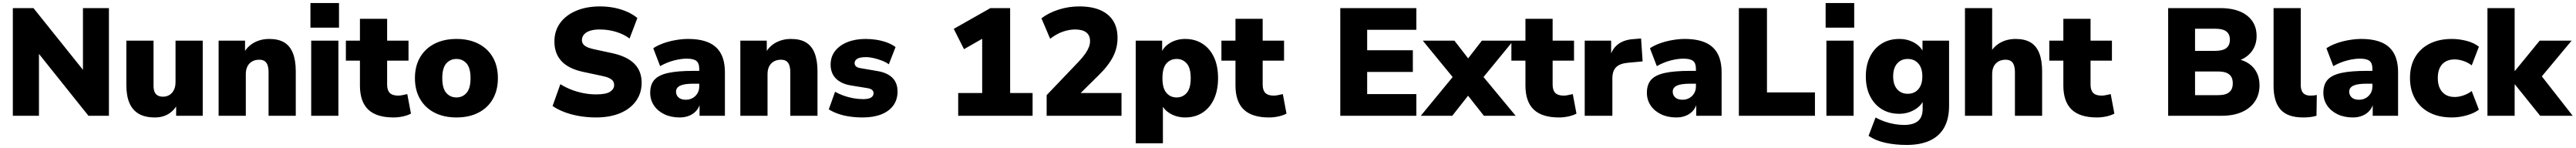

<svg xmlns="http://www.w3.org/2000/svg" viewBox="-20 -758 16860 969"><path d="M64 0V-705H199L551 -266H523V-705H693V0H559L207 -440H235V0Z M994 11Q930 11 889 -12.5Q848 -36 827.5 -83Q807 -130 807 -202V-492H985V-197Q985 -173 991.5 -157Q998 -141 1012 -133Q1026 -125 1047 -125Q1071 -125 1089.5 -136.5Q1108 -148 1118.5 -169.5Q1129 -191 1129 -220V-492H1307V0H1133V-90H1149Q1127 -41 1087.5 -15Q1048 11 994 11Z M1411 0V-492H1584V-406H1573Q1597 -453 1641.5 -478Q1686 -503 1743 -503Q1802 -503 1840 -480.5Q1878 -458 1897 -410.5Q1916 -363 1916 -291V0H1738V-284Q1738 -314 1731 -332.5Q1724 -351 1710.5 -359Q1697 -367 1677 -367Q1650 -367 1630 -355.5Q1610 -344 1599.5 -323Q1589 -302 1589 -273V0Z M2012 -577V-738H2199V-577ZM2017 0V-492H2195V0Z M2556 11Q2444 11 2390 -41Q2336 -93 2336 -198V-361H2244V-492H2336V-635H2514V-492H2654V-361H2514V-204Q2514 -167 2531.5 -149.5Q2549 -132 2587 -132Q2599 -132 2613.5 -135Q2628 -138 2646 -142L2670 -14Q2647 -2 2616.5 4.5Q2586 11 2556 11Z M2968 11Q2886 11 2825 -20Q2764 -51 2730 -109Q2696 -167 2696 -246Q2696 -326 2730 -383.5Q2764 -441 2825 -472Q2886 -503 2968 -503Q3050 -503 3111 -472Q3172 -441 3205.5 -383.5Q3239 -326 3239 -246Q3239 -167 3205.5 -109Q3172 -51 3111 -20Q3050 11 2968 11ZM2968 -120Q3008 -120 3034 -150Q3060 -180 3060 -246Q3060 -313 3034 -342.5Q3008 -372 2968 -372Q2927 -372 2901 -342.5Q2875 -313 2875 -246Q2875 -180 2901 -150Q2927 -120 2968 -120Z M3881 11Q3826 11 3773 2Q3720 -7 3675 -24Q3630 -41 3597 -64L3648 -207Q3679 -187 3717 -172Q3755 -157 3797 -148.5Q3839 -140 3881 -140Q3947 -140 3973.5 -157.5Q4000 -175 4000 -201Q4000 -217 3992 -228Q3984 -239 3965.5 -247.5Q3947 -256 3916 -262L3799 -287Q3703 -307 3656 -357Q3609 -407 3609 -486Q3609 -556 3646.5 -607.5Q3684 -659 3751.5 -687.5Q3819 -716 3907 -716Q3956 -716 4001.5 -707Q4047 -698 4086 -680.5Q4125 -663 4152 -640L4101 -506Q4063 -534 4012.5 -549.5Q3962 -565 3905 -565Q3868 -565 3842 -556.5Q3816 -548 3802.5 -532Q3789 -516 3789 -495Q3789 -474 3806.5 -459.5Q3824 -445 3871 -435L3987 -410Q4084 -389 4132 -341Q4180 -293 4180 -216Q4180 -148 4143 -96.5Q4106 -45 4039 -17Q3972 11 3881 11Z M4429 11Q4372 11 4328.5 -10Q4285 -31 4260.5 -67.5Q4236 -104 4236 -151Q4236 -205 4264 -236Q4292 -267 4354 -280.5Q4416 -294 4519 -294H4574V-210H4519Q4490 -210 4468.5 -207Q4447 -204 4433 -197.5Q4419 -191 4412 -181Q4405 -171 4405 -158Q4405 -135 4421.5 -120Q4438 -105 4469 -105Q4494 -105 4513.5 -116Q4533 -127 4545 -146.5Q4557 -166 4557 -192V-308Q4557 -344 4538.5 -359Q4520 -374 4475 -374Q4437 -374 4391 -362Q4345 -350 4301 -325L4256 -442Q4282 -460 4320.5 -474Q4359 -488 4402.5 -495.5Q4446 -503 4483 -503Q4565 -503 4618.5 -479.5Q4672 -456 4698.5 -407.5Q4725 -359 4725 -283V0H4559V-93H4565Q4560 -61 4542 -38Q4524 -15 4495 -2Q4466 11 4429 11Z M4826 0V-492H4999V-406H4988Q5012 -453 5056.5 -478Q5101 -503 5158 -503Q5217 -503 5255 -480.5Q5293 -458 5312 -410.5Q5331 -363 5331 -291V0H5153V-284Q5153 -314 5146 -332.5Q5139 -351 5125.5 -359Q5112 -367 5092 -367Q5065 -367 5045 -355.5Q5025 -344 5014.5 -323Q5004 -302 5004 -273V0Z M5628 11Q5583 11 5541.5 5Q5500 -1 5466 -13Q5432 -25 5405 -42L5446 -157Q5471 -143 5501.5 -132Q5532 -121 5565 -115Q5598 -109 5629 -109Q5666 -109 5682 -119.5Q5698 -130 5698 -147Q5698 -162 5687.5 -170Q5677 -178 5658 -181L5547 -199Q5485 -210 5451 -244.5Q5417 -279 5417 -335Q5417 -387 5446.5 -424.5Q5476 -462 5527.5 -482.5Q5579 -503 5646 -503Q5682 -503 5717 -497.5Q5752 -492 5784 -480.5Q5816 -469 5842 -450L5798 -337Q5779 -351 5753 -361Q5727 -371 5699.5 -377.5Q5672 -384 5649 -384Q5608 -384 5591 -373Q5574 -362 5574 -345Q5574 -332 5583 -323.5Q5592 -315 5611 -312L5722 -293Q5786 -283 5820.5 -249.5Q5855 -216 5855 -159Q5855 -105 5827 -67Q5799 -29 5748 -9Q5697 11 5628 11Z M6252 0V-149H6409V-552H6493L6290 -436L6223 -569L6463 -705H6592V-149H6739V0Z M6831 0V-135L7043 -357Q7069 -385 7084.5 -407.5Q7100 -430 7107.5 -449.5Q7115 -469 7115 -489Q7115 -527 7090 -546Q7065 -565 7018 -565Q6978 -565 6936.5 -550.5Q6895 -536 6854 -504L6797 -638Q6843 -674 6909 -695Q6975 -716 7044 -716Q7126 -716 7181.5 -692Q7237 -668 7266 -622.5Q7295 -577 7295 -510Q7295 -478 7288 -447.5Q7281 -417 7266 -387.5Q7251 -358 7227 -327Q7203 -296 7169 -263L7007 -103V-149H7321V0Z M7414 180V-492H7587V-403H7578Q7592 -448 7636.5 -475.5Q7681 -503 7738 -503Q7802 -503 7850.5 -472Q7899 -441 7926 -384Q7953 -327 7953 -246Q7953 -167 7926 -109Q7899 -51 7850.5 -20Q7802 11 7738 11Q7683 11 7639 -15Q7595 -41 7580 -83H7592V180ZM7682 -120Q7722 -120 7748 -150Q7774 -180 7774 -246Q7774 -313 7748 -342.5Q7722 -372 7682 -372Q7641 -372 7615 -342.5Q7589 -313 7589 -246Q7589 -180 7615 -150Q7641 -120 7682 -120Z M8287 11Q8175 11 8121 -41Q8067 -93 8067 -198V-361H7975V-492H8067V-635H8245V-492H8385V-361H8245V-204Q8245 -167 8262.5 -149.5Q8280 -132 8318 -132Q8330 -132 8344.5 -135Q8359 -138 8377 -142L8401 -14Q8378 -2 8347.5 4.5Q8317 11 8287 11Z M8753 0V-705H9251V-563H8929V-429H9228V-287H8929V-142H9251V0Z M9280 0 9521 -293V-214L9293 -492H9500L9621 -336H9559L9680 -492H9886L9658 -214V-293L9901 0H9693L9559 -170H9620L9486 0Z M10185 11Q10073 11 10019 -41Q9965 -93 9965 -198V-361H9873V-492H9965V-635H10143V-492H10283V-361H10143V-204Q10143 -167 10160.5 -149.5Q10178 -132 10216 -132Q10228 -132 10242.5 -135Q10257 -138 10275 -142L10299 -14Q10276 -2 10245.5 4.5Q10215 11 10185 11Z M10353 0V-492H10526V-371H10516Q10526 -431 10566.5 -464.5Q10607 -498 10673 -502L10722 -506L10732 -356L10635 -347Q10582 -342 10558 -317.5Q10534 -293 10534 -245V0Z M10953 11Q10896 11 10852.5 -10Q10809 -31 10784.5 -67.5Q10760 -104 10760 -151Q10760 -205 10788 -236Q10816 -267 10878 -280.5Q10940 -294 11043 -294H11098V-210H11043Q11014 -210 10992.5 -207Q10971 -204 10957 -197.5Q10943 -191 10936 -181Q10929 -171 10929 -158Q10929 -135 10945.5 -120Q10962 -105 10993 -105Q11018 -105 11037.5 -116Q11057 -127 11069 -146.5Q11081 -166 11081 -192V-308Q11081 -344 11062.5 -359Q11044 -374 10999 -374Q10961 -374 10915 -362Q10869 -350 10825 -325L10780 -442Q10806 -460 10844.5 -474Q10883 -488 10926.5 -495.5Q10970 -503 11007 -503Q11089 -503 11142.5 -479.5Q11196 -456 11222.5 -407.5Q11249 -359 11249 -283V0H11083V-93H11089Q11084 -61 11066 -38Q11048 -15 11019 -2Q10990 11 10953 11Z M11362 0V-705H11546V-153H11860V0Z M11930 -577V-738H12117V-577ZM11935 0V-492H12113V0Z M12460 191Q12386 191 12321.5 177Q12257 163 12211 131L12257 11Q12283 26 12315.5 37.5Q12348 49 12381 54.5Q12414 60 12443 60Q12504 60 12534.5 34.5Q12565 9 12565 -45V-108H12573Q12558 -66 12512 -39.5Q12466 -13 12412 -13Q12346 -13 12297 -43.5Q12248 -74 12220.5 -129Q12193 -184 12193 -258Q12193 -332 12220.5 -387Q12248 -442 12297 -472.5Q12346 -503 12412 -503Q12468 -503 12512.5 -477Q12557 -451 12572 -409H12564V-492H12738V-66Q12738 20 12706 77Q12674 134 12612 162.5Q12550 191 12460 191ZM12467 -144Q12511 -144 12537 -174Q12563 -204 12563 -258Q12563 -312 12537 -342Q12511 -372 12467 -372Q12424 -372 12398 -342Q12372 -312 12372 -258Q12372 -204 12398 -174Q12424 -144 12467 -144Z M12842 0V-705H13020V-406H13004Q13028 -453 13072.5 -478Q13117 -503 13174 -503Q13233 -503 13271 -480.5Q13309 -458 13328 -410.5Q13347 -363 13347 -291V0H13169V-284Q13169 -314 13162 -332.5Q13155 -351 13141.5 -359Q13128 -367 13108 -367Q13081 -367 13061 -355.5Q13041 -344 13030.5 -323Q13020 -302 13020 -273V0Z M13706 11Q13594 11 13540 -41Q13486 -93 13486 -198V-361H13394V-492H13486V-635H13664V-492H13804V-361H13664V-204Q13664 -167 13681.5 -149.5Q13699 -132 13737 -132Q13749 -132 13763.5 -135Q13778 -138 13796 -142L13820 -14Q13797 -2 13766.5 4.5Q13736 11 13706 11Z M14172 0V-705H14512Q14626 -705 14688.5 -656Q14751 -607 14751 -523Q14751 -461 14715.5 -417Q14680 -373 14619 -357V-373Q14668 -364 14701 -341Q14734 -318 14752 -282.5Q14770 -247 14770 -200Q14770 -139 14740 -94Q14710 -49 14654.5 -24.5Q14599 0 14522 0ZM14348 -135H14497Q14518 -135 14534 -138Q14550 -141 14561 -147Q14572 -153 14580 -162.5Q14588 -172 14591.5 -184.5Q14595 -197 14595 -213Q14595 -228 14591.5 -240.5Q14588 -253 14580 -262.5Q14572 -272 14561 -278Q14550 -284 14534 -287Q14518 -290 14497 -290H14348ZM14348 -425H14479Q14529 -425 14552.5 -443Q14576 -461 14576 -498Q14576 -535 14552.5 -552.5Q14529 -570 14479 -570H14348Z M15056 11Q14954 11 14908 -40.5Q14862 -92 14862 -196V-705H15040V-202Q15040 -180 15046.5 -164Q15053 -148 15067.5 -140Q15082 -132 15104 -132Q15114 -132 15124.5 -133Q15135 -134 15145 -136L15143 0Q15123 6 15101.5 8.5Q15080 11 15056 11Z M15381 11Q15324 11 15280.5 -10Q15237 -31 15212.5 -67.5Q15188 -104 15188 -151Q15188 -205 15216 -236Q15244 -267 15306 -280.5Q15368 -294 15471 -294H15526V-210H15471Q15442 -210 15420.5 -207Q15399 -204 15385 -197.5Q15371 -191 15364 -181Q15357 -171 15357 -158Q15357 -135 15373.5 -120Q15390 -105 15421 -105Q15446 -105 15465.5 -116Q15485 -127 15497 -146.5Q15509 -166 15509 -192V-308Q15509 -344 15490.5 -359Q15472 -374 15427 -374Q15389 -374 15343 -362Q15297 -350 15253 -325L15208 -442Q15234 -460 15272.5 -474Q15311 -488 15354.5 -495.5Q15398 -503 15435 -503Q15517 -503 15570.5 -479.5Q15624 -456 15650.5 -407.5Q15677 -359 15677 -283V0H15511V-93H15517Q15512 -61 15494 -38Q15476 -15 15447 -2Q15418 11 15381 11Z M16029 11Q15946 11 15884.5 -20Q15823 -51 15789 -109.5Q15755 -168 15755 -247Q15755 -327 15789 -384.5Q15823 -442 15884.5 -472.5Q15946 -503 16029 -503Q16078 -503 16127 -490Q16176 -477 16206 -452L16159 -330Q16136 -348 16105.5 -358.5Q16075 -369 16048 -369Q15995 -369 15966 -337.5Q15937 -306 15937 -247Q15937 -189 15966 -156Q15995 -123 16048 -123Q16075 -123 16105.5 -133.5Q16136 -144 16159 -162L16206 -40Q16176 -17 16127 -3Q16078 11 16029 11Z M16262 0V-705H16440V-294H16442L16604 -492H16813L16593 -228V-290L16820 0H16607L16442 -205H16440V0Z"/></svg>

Font: Nunito Sans 12pt ExtraLight Black
Style: Regular
Weight: 900
Version: Version 3.101;gftools[0.9.27]